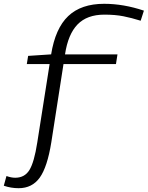

<svg xmlns="http://www.w3.org/2000/svg" viewBox="-90 -770 777 1010"><path d="M8 220Q-32 220 -70 207L-56 156Q-31 165 -10 165Q40 165 65 124Q90 83 106 -20L171 -433H51L58 -476L179 -484Q201 -621 269 -685.5Q337 -750 458 -750Q560 -750 667 -714L650 -661Q602 -676 559 -684.5Q516 -693 459 -693Q368 -693 318 -641.5Q268 -590 252 -484H528L520 -433H244L180 -22Q159 109 119 164.5Q79 220 8 220Z"/></svg>

Font: Georama ExtraExtended Light
Style: Italic
Weight: 300
Width: 8
Italic angle: -9°
Designer: Jean-Baptiste Levee
Foundry: Production Type
Version: Version 1.000